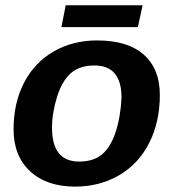

<svg xmlns="http://www.w3.org/2000/svg" viewBox="-20 -689 651 719"><path d="M578.6 -333.5Q578.6 -232.4 538.8 -153.8Q499 -75.2 426 -32.7Q353 9.8 261.2 9.8Q154.8 9.8 92.8 -47.6Q30.8 -105 30.8 -204.6Q30.8 -302.7 69.6 -378.4Q108.4 -454.1 180.2 -495.8Q252 -537.6 343.8 -537.6Q458.5 -537.6 518.6 -484.1Q578.6 -430.7 578.6 -333.5ZM435.1 -323.2Q435.1 -443.8 333.5 -443.8Q277.8 -443.8 244.9 -414.6Q211.9 -385.3 193.4 -325.4Q174.8 -265.6 174.8 -210.4Q174.8 -84 276.4 -84Q331.1 -84 363 -111.6Q395 -139.2 413.3 -195.3Q431.6 -251.5 435.1 -323.2ZM496.1 -587.4H210L226.1 -669.4H514.2Z"/></svg>

Font: Liberation Sans
Style: Bold Italic
Weight: 700
Italic angle: -12°
Designer: Steve Matteson
Foundry: Ascender Corporation
Version: Version 2.1.5